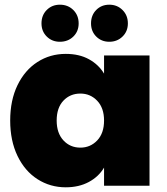

<svg xmlns="http://www.w3.org/2000/svg" viewBox="-20 -800 720 827"><path d="M23.9 -280.8Q23.9 -368.2 55.4 -433.1Q86.9 -498 141.4 -533Q195.8 -567.9 263.2 -567.9Q321.3 -567.9 363 -544.9Q404.8 -522 428.2 -482.9V-561H624V0H428.2V-78.1Q405.3 -39.1 362.5 -16.1Q319.8 6.8 263.2 6.8Q196.3 6.8 141.6 -28.1Q86.9 -63 55.4 -128.4Q23.9 -193.8 23.9 -280.8ZM158.7 -699.2Q158.7 -734.4 181.4 -757.1Q204.1 -779.8 237.8 -779.8Q272.9 -779.8 295.9 -756.8Q318.8 -733.9 318.8 -699.2Q318.8 -665 295.9 -642.6Q272.9 -620.1 237.8 -620.1Q204.1 -620.1 181.4 -642.6Q158.7 -665 158.7 -699.2ZM224.1 -280.8Q224.1 -226.6 253.2 -195.3Q282.2 -164.1 326.2 -164.1Q369.1 -164.1 398.7 -195.1Q428.2 -226.1 428.2 -280.8Q428.2 -335 398.7 -366Q369.1 -397 326.2 -397Q282.2 -397 253.2 -366.5Q224.1 -335.9 224.1 -280.8ZM372.1 -699.2Q372.1 -734.4 394.5 -757.1Q417 -779.8 450.7 -779.8Q484.9 -779.8 507.8 -756.8Q530.8 -733.9 530.8 -699.2Q530.8 -665 507.8 -642.6Q484.9 -620.1 450.7 -620.1Q417 -620.1 394.5 -642.6Q372.1 -665 372.1 -699.2Z"/></svg>

Font: Poppins ExtraBold
Style: Regular
Weight: 800
Designer: Ninad Kale (Devanagari), Jonny Pinhorn (Latin)
Foundry: Indian Type Foundry
Version: 4.004